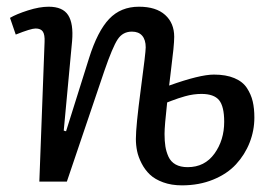

<svg xmlns="http://www.w3.org/2000/svg" viewBox="-20 -541 810 572"><path d="M483.9 -286.1Q575.2 -318.8 617.2 -318.8Q653.3 -318.8 678.2 -308.3Q703.1 -297.9 715.6 -278.8Q728 -259.8 732.9 -238.8Q737.8 -217.8 737.8 -190.9Q737.8 -151.9 723.6 -116Q709.5 -80.1 683.1 -51.5Q656.7 -22.9 615 -5.9Q573.2 11.2 522 11.2Q490.7 11.2 466.1 2.2Q441.4 -6.8 426.5 -21Q411.6 -35.2 401.9 -54.2Q392.1 -73.2 388.4 -91.1Q384.8 -108.9 384.8 -127Q384.8 -165 399.4 -274.7Q414.1 -384.3 414.1 -399.9Q414.1 -422.4 403.6 -434.6Q393.1 -446.8 373 -446.8Q345.7 -446.8 330.6 -423.8Q315.4 -400.9 291 -330.1L179.2 0H97.2L112.8 -416Q113.8 -437.5 107.7 -446.8Q101.6 -456.1 85.9 -456.1Q72.3 -456.1 26.9 -438L9.8 -487.8Q28.8 -499 63.2 -510Q97.7 -521 125 -521Q167 -521 183.1 -495.8Q199.2 -470.7 194.8 -418.9L169.9 -151.9L176.8 -149.9L245.1 -367.2Q270.5 -448.2 305.2 -484.6Q339.8 -521 394 -521Q444.8 -521 471.9 -496.6Q499 -472.2 499 -431.2Q499 -418.5 496.6 -393.8Q494.1 -369.1 489.7 -334.7Q485.4 -300.3 483.9 -286.1ZM478 -235.8Q470.2 -165.5 470.2 -142.1Q470.2 -120.6 472.7 -105Q475.1 -89.4 481.9 -74.2Q488.8 -59.1 503.2 -51Q517.6 -43 539.1 -43Q589.8 -43 618.9 -83.3Q647.9 -123.5 647.9 -178.2Q647.9 -224.1 632.6 -242.7Q617.2 -261.2 580.1 -261.2Q568.4 -261.2 556.2 -259.5Q543.9 -257.8 531.2 -254.2Q518.6 -250.5 511 -248Q503.4 -245.6 491.5 -241Q479.5 -236.3 478 -235.8Z"/></svg>

Font: Literata Book
Style: Italic
Weight: 400
Italic angle: -3°
Designer: Latin by Veronika Burian and Jose Scaglione. Greek by Irene Vlachou. Cyrillic by Vera Evstafieva
Foundry: TypeTogether
Version: Version 1.003;PS 001.003;hotconv 1.0.88;makeotf.lib2.5.64775